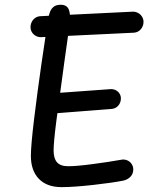

<svg xmlns="http://www.w3.org/2000/svg" viewBox="-20 -765 660 797"><path d="M108.2 -118Q108.2 -161 121.8 -273.2Q135.5 -385.5 152.6 -503.8Q169.7 -622 179 -681.3Q182.3 -703.2 188 -716.8Q193.7 -730.5 204.2 -737.9Q214.7 -745.3 231.8 -745.3Q257 -745.3 265.2 -726.3Q273.3 -707.3 269.7 -672.7Q266.3 -641.7 247.3 -509.2Q225.2 -350.5 213.8 -262.1Q202.5 -173.7 202.5 -140.5Q202.5 -107.2 216.8 -91.1Q231.2 -75 263 -75Q298.7 -75 364.4 -83.8Q430.2 -92.5 482 -101.7Q495.5 -104.5 507.3 -99.8Q519.2 -95 526.2 -84.7Q533.2 -74.3 533.2 -61.7Q533.2 -43.8 521.9 -31.8Q510.7 -19.7 492.2 -15.3Q447 -6.3 365.8 2.8Q284.7 11.8 235.5 11.8Q174.8 11.8 141.5 -22.5Q108.2 -56.8 108.2 -118ZM152.7 -333.5Q152.7 -345.2 158 -355Q163.3 -364.8 172.8 -370.8Q182.3 -376.7 193.8 -377.3L438.5 -395Q450.2 -395.7 460.2 -390.8Q470.2 -385.8 476 -376.7Q481.8 -367.5 481.8 -356.3Q481.8 -339.3 471.1 -326.7Q460.3 -314 442.8 -312.7L197.5 -293.7Q186 -292.8 175.8 -298.2Q165.5 -303.7 159.1 -313.2Q152.7 -322.7 152.7 -333.5ZM106.7 -652.3Q106.7 -664 112 -674.3Q117.3 -684.7 126.8 -691Q136.3 -697.3 147.8 -697.8L530.2 -716.5Q541.8 -717 552.4 -711.6Q563 -706.2 569.3 -696.2Q575.7 -686.3 575.7 -674.3Q575.7 -662.3 570.3 -652.2Q565 -642 555.7 -635.8Q546.3 -629.7 534.5 -629.2L151.5 -610.8Q139.8 -610.3 129.6 -615.6Q119.3 -620.8 113 -630.6Q106.7 -640.3 106.7 -652.3Z"/></svg>

Font: Monaspace Radon Var
Style: Regular
Weight: 400
Designer: Riley Cran and the Lettermatic Team
Version: Version 1.000 (Monaspace Radon Var)